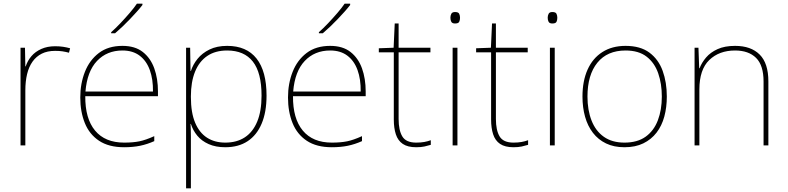

<svg xmlns="http://www.w3.org/2000/svg" viewBox="-20 -786 4258 1038"><path d="M278 -536Q302 -536 321.5 -533Q341 -530 359 -525L353 -501Q334 -506 317.5 -508.5Q301 -511 278 -511Q236 -511 206 -496Q176 -481 156 -453Q136 -425 126.5 -385.5Q117 -346 117 -297V0H91V-528H115L117 -427H119Q129 -458 150 -482.5Q171 -507 203.5 -521.5Q236 -536 278 -536Z M642 -538Q710 -538 752 -505Q794 -472 814 -416.5Q834 -361 834 -291V-266H441Q440 -145 494 -80Q548 -15 651 -15Q699 -15 733.5 -22Q768 -29 814 -50V-23Q776 -6 737.5 2Q699 10 651 10Q568 10 515.5 -25Q463 -60 438.5 -121Q414 -182 414 -259Q414 -334 439 -397.5Q464 -461 514.5 -499.5Q565 -538 642 -538ZM642 -513Q558 -513 504.5 -456.5Q451 -400 442 -291H807Q808 -357 790 -407Q772 -457 735 -485Q698 -513 642 -513ZM750 -759Q737 -742 719.5 -722.5Q702 -703 682.5 -682.5Q663 -662 642.5 -642.5Q622 -623 602 -606H581V-612Q604 -632 630.5 -660Q657 -688 681.5 -716.5Q706 -745 720 -766H750Z M1208 -538Q1313 -538 1367 -469.5Q1421 -401 1421 -269Q1421 -180 1394.5 -117.5Q1368 -55 1318.5 -22.5Q1269 10 1198 10Q1146 10 1108 -7Q1070 -24 1046.5 -52.5Q1023 -81 1012 -116H1010Q1012 -82 1012 -49.5Q1012 -17 1012 15V232H986V-528H1008L1010 -402H1012Q1023 -437 1048 -468Q1073 -499 1113 -518.5Q1153 -538 1208 -538ZM1208 -513Q1144 -513 1100.5 -483.5Q1057 -454 1034.5 -398.5Q1012 -343 1012 -265V-262Q1012 -177 1035 -122.5Q1058 -68 1099.5 -41.5Q1141 -15 1198 -15Q1260 -15 1303.5 -43.5Q1347 -72 1370.5 -128.5Q1394 -185 1394 -269Q1394 -393 1347 -453Q1300 -513 1208 -513Z M1765 -538Q1833 -538 1875 -505Q1917 -472 1937 -416.5Q1957 -361 1957 -291V-266H1564Q1563 -145 1617 -80Q1671 -15 1774 -15Q1822 -15 1856.5 -22Q1891 -29 1937 -50V-23Q1899 -6 1860.5 2Q1822 10 1774 10Q1691 10 1638.5 -25Q1586 -60 1561.5 -121Q1537 -182 1537 -259Q1537 -334 1562 -397.5Q1587 -461 1637.5 -499.5Q1688 -538 1765 -538ZM1765 -513Q1681 -513 1627.5 -456.5Q1574 -400 1565 -291H1930Q1931 -357 1913 -407Q1895 -457 1858 -485Q1821 -513 1765 -513ZM1873 -759Q1860 -742 1842.5 -722.5Q1825 -703 1805.5 -682.5Q1786 -662 1765.5 -642.5Q1745 -623 1725 -606H1704V-612Q1727 -632 1753.5 -660Q1780 -688 1804.5 -716.5Q1829 -745 1843 -766H1873Z M2230 -15Q2255 -15 2274 -18.5Q2293 -22 2309 -28V-3Q2293 2 2274.5 6Q2256 10 2230 10Q2184 10 2157.5 -8Q2131 -26 2120 -60Q2109 -94 2109 -140V-503H2028V-525L2108 -528L2114 -659H2135V-528H2307V-503H2135V-143Q2135 -82 2155 -48.5Q2175 -15 2230 -15Z M2453 -528V0H2427V-528ZM2440 -721Q2458 -721 2462.5 -711.5Q2467 -702 2467 -690Q2467 -677 2462.5 -668Q2458 -659 2440 -659Q2425 -659 2420 -668Q2415 -677 2415 -690Q2415 -702 2420 -711.5Q2425 -721 2440 -721Z M2756 -15Q2781 -15 2800 -18.5Q2819 -22 2835 -28V-3Q2819 2 2800.5 6Q2782 10 2756 10Q2710 10 2683.5 -8Q2657 -26 2646 -60Q2635 -94 2635 -140V-503H2554V-525L2634 -528L2640 -659H2661V-528H2833V-503H2661V-143Q2661 -82 2681 -48.5Q2701 -15 2756 -15Z M2979 -528V0H2953V-528ZM2966 -721Q2984 -721 2988.5 -711.5Q2993 -702 2993 -690Q2993 -677 2988.5 -668Q2984 -659 2966 -659Q2951 -659 2946 -668Q2941 -677 2941 -690Q2941 -702 2946 -711.5Q2951 -721 2966 -721Z M3585 -264Q3585 -206 3571.5 -156Q3558 -106 3529.5 -69Q3501 -32 3458 -11Q3415 10 3356 10Q3299 10 3256.5 -10.5Q3214 -31 3185.5 -68Q3157 -105 3143 -155Q3129 -205 3129 -264Q3129 -348 3156.5 -409.5Q3184 -471 3236.5 -504.5Q3289 -538 3362 -538Q3442 -538 3491 -501.5Q3540 -465 3562.5 -403Q3585 -341 3585 -264ZM3156 -264Q3156 -191 3178 -134.5Q3200 -78 3244.5 -46.5Q3289 -15 3356 -15Q3426 -15 3470.5 -47Q3515 -79 3536.5 -135.5Q3558 -192 3558 -264Q3558 -333 3538.5 -389.5Q3519 -446 3476 -479.5Q3433 -513 3362 -513Q3263 -513 3209.5 -447Q3156 -381 3156 -264Z M3954 -538Q4040 -538 4087 -491Q4134 -444 4134 -346V0H4108V-345Q4108 -433 4067.5 -473Q4027 -513 3954 -513Q3868 -513 3814.5 -461.5Q3761 -410 3761 -302V0H3735V-528H3756L3760 -417H3762Q3774 -448 3797.5 -475.5Q3821 -503 3859.5 -520.5Q3898 -538 3954 -538Z"/></svg>

Font: Noto Sans Khmer Thin
Style: Regular
Weight: 250
Version: Version 2.003